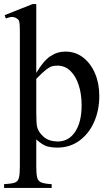

<svg xmlns="http://www.w3.org/2000/svg" viewBox="-24 -715 535 949"><path d="M466.8 -240.7Q466.8 -170.4 441.4 -112.8Q416 -55.2 369.9 -20.8Q323.7 13.7 261.7 14.6Q231.9 14.6 209.5 8.5Q187 2.4 155.3 -25.9V109.4Q155.3 144.5 159.7 162.4Q164.1 180.2 180.2 186.8Q196.3 193.4 231.4 195.3V213.9H-3.9V195.3Q30.8 193.4 47.4 188.2Q64 183.1 69.1 165.3Q74.2 147.5 74.2 107.4V-551.8Q74.2 -581.5 73 -595.7Q71.8 -609.9 68.1 -615.5Q64.5 -621.1 57.6 -624.5Q50.3 -629.9 38.8 -631.1Q27.3 -632.3 4.9 -623.5L-1 -640.1L136.7 -694.8H155.3V-354.5Q189.9 -413.6 224.4 -436.8Q258.8 -460 299.3 -460Q349.1 -460 386.7 -430.9Q424.3 -401.9 445.6 -352.3Q466.8 -302.7 466.8 -240.7ZM379.4 -194.3Q379.4 -251 364.7 -295.4Q350.1 -339.8 323.2 -365.2Q296.4 -390.6 259.8 -390.6Q246.1 -390.6 234.1 -387.7Q222.2 -384.8 204.3 -371.1Q186.5 -357.4 155.3 -325.2V-157.7Q155.3 -105.5 159.7 -86.4Q166.5 -61 191.7 -38.8Q216.8 -16.6 259.8 -15.6Q314.9 -15.1 347.2 -63.2Q379.4 -111.3 379.4 -194.3Z"/></svg>

Font: BabelStone Roman
Style: Regular
Weight: 400
Designer: Walt Agee, Victor Gaultney, Peter Martin, Debbi Hosken, Becca Hirsbrunner (SIL); Andrew West (BabelStone)
Foundry: BabelStone
Version: Version 16.000